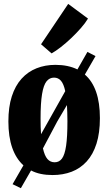

<svg xmlns="http://www.w3.org/2000/svg" viewBox="-20 -908 568 1008"><path d="M89.5 80 46 59 103 -40Q64.5 -74.5 44.2 -132.2Q24 -190 24 -270.5Q24 -346.5 42 -402.2Q60 -458 93.2 -494.8Q126.5 -531.5 171.8 -549.5Q217 -567.5 271 -567.5Q304.5 -567.5 333.2 -561.5Q362 -555.5 386.5 -543.5L439 -635.5L481.5 -613.5L425.5 -516.5Q464.5 -483 484.5 -425.8Q504.5 -368.5 504.5 -288Q504.5 -210 486.5 -153.5Q468.5 -97 435.2 -60.5Q402 -24 356.5 -6.5Q311 11 256 11Q223 11 195 5.2Q167 -0.5 143 -13ZM195.5 -203.5 251.5 -303 322.5 -429.5Q314.5 -467 300.2 -483.8Q286 -500.5 263.5 -500.5Q240 -500.5 224.2 -480.8Q208.5 -461 200.8 -414Q193 -367 193 -286Q193 -262.5 193.5 -242Q194 -221.5 195.5 -203.5ZM267 -56Q291 -56 305.5 -75.8Q320 -95.5 327 -142.5Q334 -189.5 334 -271Q334 -295 333.2 -316.5Q332.5 -338 331.5 -356.5L281 -271L205.5 -129Q214 -90.5 229 -73.2Q244 -56 267 -56ZM250.5 -628 195.5 -675.5 338 -887.5 442 -810.5Q428 -787 404.2 -760Q380.5 -733 353 -707Q325.5 -681 298.8 -660.2Q272 -639.5 251.5 -628Z"/></svg>

Font: Merriweather 24pt SemiCondensed Black
Style: Regular
Weight: 900
Width: 4
Designer: Eben Sorkin
Foundry: Eben Sorkin
Version: Version 2.100